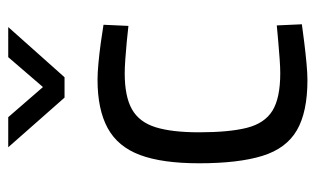

<svg xmlns="http://www.w3.org/2000/svg" viewBox="-173 -599 782 476"><g transform="rotate(-90 218.0 -361.0)"><path d="M257.4 10.2Q178 10.2 132.9 -16.1Q87.8 -42.4 69.5 -101.7Q51.2 -161 51.2 -258.6Q51.2 -350 71.8 -405Q92.4 -460 138.5 -485.1Q184.6 -510.2 258.6 -510.2Q275.4 -510.2 299.9 -507.9Q324.4 -505.6 350 -502.1Q375.6 -498.6 394.6 -495.4L391.8 -433.6Q374.8 -435.6 352.8 -437.7Q330.8 -439.8 309.5 -441.3Q288.2 -442.8 274.2 -442.8Q216.7 -442.8 185 -424.8Q153.3 -406.9 140.6 -366.4Q128 -325.9 128 -258.6Q128 -184.6 139 -140.4Q150.1 -96.1 181.5 -76.6Q212.9 -57.2 274.6 -57.2Q288.6 -57.2 309.7 -58.7Q330.8 -60.2 353.4 -62.2Q376 -64.2 393 -65.8L395.8 -3.6Q375.8 -0.8 349.8 2.4Q323.8 5.6 299 7.9Q274.2 10.2 257.4 10.2ZM214 -592 90.9 -731.6H165.5L240.2 -645.5L314.3 -731.6H388.9L264.5 -592Z"/></g></svg>

Font: Titillium Web
Style: Bold
Weight: 700
Designer: Mohamed Gaber, Accademia di Belle Arti di Urbino
Foundry: Kief Type Foundry, Accademia di Belle Arti di Urbino
Version: Version 3.000